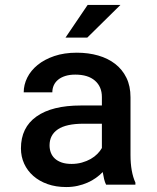

<svg xmlns="http://www.w3.org/2000/svg" viewBox="-20 -753 640 783"><path d="M412.6 0Q407.7 -9.8 404.5 -22.9Q401.4 -36.1 398.9 -51.3Q386.7 -38.6 371.3 -27.6Q356 -16.6 337.2 -8.3Q318.4 0 296.6 4.9Q274.9 9.8 250 9.8Q208 9.8 174.1 -2.2Q140.1 -14.2 116 -35.4Q91.8 -56.6 78.6 -85.4Q65.4 -114.3 65.4 -147.9Q65.4 -232.9 128.7 -277.8Q191.9 -322.8 310.1 -322.8H395.5V-357.4Q395.5 -399.4 367.2 -424.1Q338.9 -448.7 287.1 -448.7Q263.7 -448.7 246.1 -443.1Q228.5 -437.5 216.8 -427.7Q205.1 -418 199.2 -404.8Q193.4 -391.6 193.4 -376.5H76.7Q76.7 -407.2 91.1 -436.3Q105.5 -465.3 133.3 -488Q161.1 -510.7 201.4 -524.4Q241.7 -538.1 293.5 -538.1Q340.3 -538.1 380.4 -526.6Q420.4 -515.1 449.7 -492.4Q479 -469.7 495.6 -435.8Q512.2 -401.9 512.2 -356.4V-121.1Q512.2 -86.4 517.3 -57.9Q522.5 -29.3 532.2 -8.3V0ZM272 -84.5Q294.4 -84.5 314.2 -90.1Q334 -95.7 349.9 -104.7Q365.7 -113.8 377.2 -125.5Q388.7 -137.2 395.5 -149.4V-248.5H321.3Q250 -248.5 216.1 -225.6Q182.1 -202.6 182.1 -160.2Q182.1 -144 187.5 -130.1Q192.9 -116.2 203.9 -106.2Q214.8 -96.2 231.7 -90.3Q248.5 -84.5 272 -84.5ZM337.4 -732.9H471.2L335.9 -599.6H247.1Z"/></svg>

Font: TypoPRO Roboto Mono
Style: Regular
Weight: 500
Designer: Google
Version: Version 2.000986; 2015; ttfautohint (v1.3)